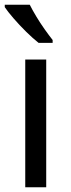

<svg xmlns="http://www.w3.org/2000/svg" viewBox="-21 -786 299 806"><path d="M173 0H85V-536H173ZM104 -766Q115 -744 131.5 -716.5Q148 -689 166.5 -663Q185 -637 200 -618V-606H141Q118 -624 89 -652.5Q60 -681 35.5 -709.5Q11 -738 -1 -756V-766Z"/></svg>

Font: Noto Sans Tifinagh Adrar
Style: Regular
Weight: 400
Designer: JamraPatel
Foundry: JamraPatel LLC
Version: Version 2.006; ttfautohint (v1.8.4.7-5d5b)